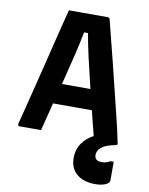

<svg xmlns="http://www.w3.org/2000/svg" viewBox="-101 -773 852 1096"><g transform="rotate(10 325.0 -225.5)"><path d="M170 0H44Q41 0 38 -3Q35 -6 36 -13Q44 -43 57 -95Q70 -147 86.5 -212.5Q103 -278 120.5 -349Q138 -420 154.5 -487.5Q171 -555 185 -610.5Q199 -666 208 -701H434Q443 -701 446 -690Q475 -577 509.5 -438.5Q544 -300 583 -139Q591 -106 599 -71Q607 -36 614 -1L615 0Q615 3 613 6Q611 9 602 11Q551 20 526 39.5Q501 59 501 85Q501 120 543 120Q569 120 591 106H610V215Q610 230 586 240Q562 250 528 250Q460 250 420.5 217Q381 184 381 124Q381 73 407.5 36.5Q434 0 472 -19Q462 -58 453 -93.5Q444 -129 436 -162H211Q202 -125 191.5 -84.5Q181 -44 170 0ZM315 -592Q305 -537 287 -461.5Q269 -386 242 -280H407Q382 -383 364.5 -459.5Q347 -536 338 -592Z"/></g></svg>

Font: Recursive Sn Lnr St
Style: Bold
Weight: 700
Version: Version 1.079;hotconv 1.0.112;makeotfexe 2.5.65598; ttfautoh